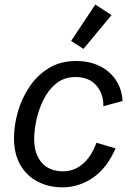

<svg xmlns="http://www.w3.org/2000/svg" viewBox="-20 -805 579 837"><path d="M252.4 11.7Q193.4 11.7 145.3 -12.7Q97.2 -37.1 69.1 -85.2Q41 -133.3 41 -203.1Q41 -256.3 57.1 -314.7Q73.2 -373 106.7 -424.1Q140.1 -475.1 191.2 -507.1Q242.2 -539.1 312.5 -539.1Q369.1 -539.1 413.6 -517.6Q458 -496.1 484.6 -457Q511.2 -418 514.2 -364.7L430.7 -341.8Q431.2 -397 399.4 -433.1Q367.7 -469.2 309.1 -469.2Q259.8 -469.2 225.3 -441.4Q190.9 -413.6 169.7 -370.6Q148.4 -327.6 138.7 -281.7Q128.9 -235.8 128.9 -199.7Q128.9 -133.3 162.1 -95.7Q195.3 -58.1 255.9 -58.1Q301.3 -58.1 339.1 -88.9Q377 -119.6 400.4 -182.6L483.9 -158.2Q445.8 -71.3 384.5 -29.8Q323.2 11.7 252.4 11.7ZM343.8 -591.8 290 -626.5 395.5 -785.2 466.3 -739.3Z"/></svg>

Font: Schibsted Grotesk
Style: Italic
Weight: 400
Italic angle: -12°
Designer: Bakken & Baeck AS, Henrik Kongsvoll
Foundry: Schibsted ASA
Version: Version 1.100; ttfautohint (v1.8.4.7-5d5b);gftools[0.9.25]